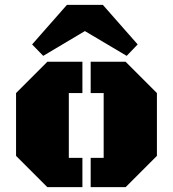

<svg xmlns="http://www.w3.org/2000/svg" viewBox="-20 -774 715 794"><path d="M175.8 0 46.4 -129.4V-389.2L175.8 -518.6H320.8V-389.2H264.6V-121.1H320.8V0ZM355 0V-121.1H408.7V-389.2H355V-518.6H499.5L628.9 -389.2V-129.4L499.5 0ZM158.7 -543 112.8 -590.3 256.8 -753.9H405.3L549.3 -590.3L503.9 -543L331.1 -645.5Z"/></svg>

Font: Black Ops One
Style: Regular
Weight: 400
Designer: James Grieshaber, Eben Sorkin
Foundry: Sorkin Type Co.
Version: Version 1.004; ttfautohint (v1.8.4.7-5d5b)